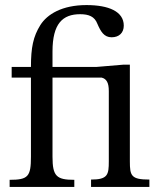

<svg xmlns="http://www.w3.org/2000/svg" viewBox="-20 -737 632 757"><path d="M569 -29C497 -29 492 -44 492 -101V-482H466L359 -473H187V-534C187 -644 227 -681 296 -681C330 -681 353 -672 364 -643C377 -613 390 -590 420 -590C450 -590 468 -608 468 -636C468 -692 408 -717 321 -717C225 -717 166 -681 139 -638C111 -593 102 -550 102 -473H26V-431H102V-119C102 -41 91 -28 18 -28V0H273V-28C203 -28 187 -42 187 -119V-431H381C400 -426 409 -411 409 -378V-101C409 -48 405 -29 339 -29V0H569Z"/></svg>

Font: STIX Two Math
Style: Regular
Weight: 400
Designer: Ross Mills, John Hudson & Paul Hanslow, Tiro Typeworks Ltd; with portions MicroPress Inc., with additions and correction
Foundry: Tiro Typeworks Ltd
Version: Version 2.02 b142